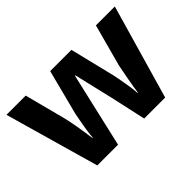

<svg xmlns="http://www.w3.org/2000/svg" viewBox="-96 -797 1048 1048"><g transform="rotate(-45 428.0 -273.0)"><path d="M689 0 846.2 -545.9H700.2L634.8 -304.2C628.4 -275.4 608.9 -171.9 603 -125H600.1C599.6 -134.3 598.6 -146.5 596.7 -161.6C592.3 -191.9 586.9 -224.6 581.5 -252.4L575.2 -284.2L511.2 -545.9H347.2L279.8 -284.2L272 -242.7C261.7 -189 256.3 -149.9 254.9 -125H252C241.7 -201.2 231.4 -260.7 221.2 -304.2L158.2 -545.9H9.8L165 0H325.2L424.8 -432.1H428.2L484.9 -190.9L526.9 0Z"/></g></svg>

Font: Open Sans bold
Style: Bold
Weight: 700
Foundry: Ascender Corporation
Version: Version 1.100;PS 001.100;hotconv 1.0.88;makeotf.lib2.5.64775